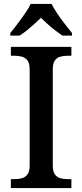

<svg xmlns="http://www.w3.org/2000/svg" viewBox="-20 -951 416 971"><path d="M35 0V-45H55Q75 -45 92 -50Q109 -55 119.5 -70Q130 -85 130 -113V-600Q130 -630 119.5 -644.5Q109 -659 92 -664Q75 -669 55 -669H35V-714H341V-669H322Q301 -669 284 -664Q267 -659 257 -644.5Q247 -630 247 -600V-113Q247 -85 257 -70Q267 -55 284.5 -50Q302 -45 322 -45H341V0ZM32 -784Q48 -803 67.5 -829Q87 -855 106 -882Q125 -909 135 -931H241Q252 -909 270 -882Q288 -855 308.5 -829Q329 -803 344 -784V-771H296Q279 -782 259 -797.5Q239 -813 220.5 -829.5Q202 -846 187 -861Q172 -846 153.5 -829.5Q135 -813 116 -797.5Q97 -782 79 -771H32Z"/></svg>

Font: Noto Serif Hebrew Medium
Style: Regular
Weight: 500
Version: Version 2.003